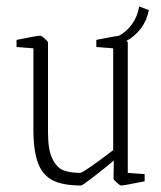

<svg xmlns="http://www.w3.org/2000/svg" viewBox="-20 -562 496 592"><path d="M374 -29 426 -25V-3Q362 10 353 10Q350 10 340 1Q330 -8 330 -11L331 -67Q310 -49 272 -19.5Q234 10 230 10Q175 10 143.5 -5.5Q112 -21 97.5 -58.5Q83 -96 83 -163V-413L31 -417V-439Q95 -452 104 -452Q108 -452 118 -443Q128 -434 128 -431V-153Q128 -99 142 -71.5Q156 -44 176.5 -36.5Q197 -29 227 -29Q237 -29 329 -99V-413L277 -417V-439Q332 -450 347 -452Q370 -464 387 -487.5Q404 -511 409 -542L439 -531Q433 -499 414.5 -474.5Q396 -450 370 -436Q374 -433 374 -431Z"/></svg>

Font: Grenze ExtraLight
Style: Regular
Weight: 275
Designer: Renata Polastri
Foundry: Omnibus-Type
Version: Version 1.002; ttfautohint (v1.8)